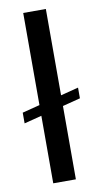

<svg xmlns="http://www.w3.org/2000/svg" viewBox="-83 -739 402 777"><g transform="rotate(-10 118.0 -350.0)"><path d="M-1 -259V-303L237 -364V-320ZM71 0V-700H164V0Z"/></g></svg>

Font: Sutasoma
Style: Regular
Weight: 400
Designer: Izhar Fathurrohim, Akbar Rohmanto, Arusyal Khofiqoini
Foundry: Kiwari Kolektiv
Version: Version 1.102